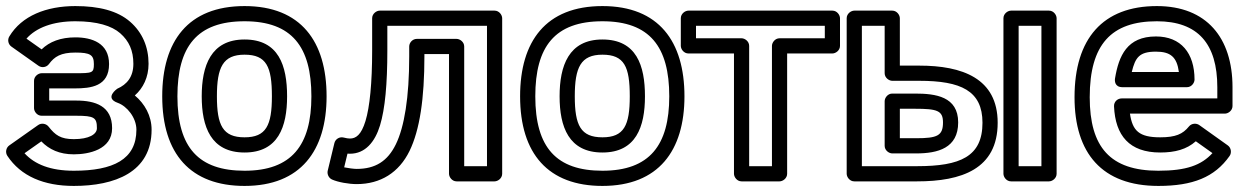

<svg xmlns="http://www.w3.org/2000/svg" viewBox="-22 -572 4095 632"><path d="M347 -150C347 -222.9 292.1 -241 229 -241H140V-281H224C276.8 -281 337 -287.6 337 -361C337 -430.4 280.4 -449 226 -449C177.5 -449 140.8 -434.7 115 -409.5L65.1 -444.8C96.9 -480.8 152 -502 226 -502C297.8 -502 345.7 -487 373.5 -462.7C402.8 -437.1 417 -405.2 417 -362C417 -319.1 396.1 -294.1 363.9 -279.9C363.9 -279.9 319.9 -249.6 365.7 -233.4C395.7 -222.8 427 -184.8 427 -145C427 -47 350.3 -10 221 -10C144.3 -10 92.2 -30.9 58.7 -67.6L114 -106.6C140 -80 173.6 -64 221 -64C269.4 -64 347 -79 347 -150ZM297 -150C297 -130 271.1 -114 221 -114C177.6 -114 159.9 -127.1 137.7 -155.4C130.2 -164.9 114.8 -168.3 103.6 -160.4L8.6 -93.4C-2 -86 -5.3 -70.5 2.1 -59.2C46.6 8.2 122.6 40 221 40C354.8 40 477 -4.4 477 -145C477 -191.2 454.1 -230.8 421.8 -257.8C449.1 -281.8 467 -317.5 467 -362C467 -417.5 446.6 -465.2 406.5 -500.3C364.9 -536.6 303.6 -552 226 -552C130.3 -552 49.5 -520 8.6 -451.9C1.9 -440.8 5 -426.1 15.6 -418.6L104.6 -355.6C115.5 -347.8 131.1 -350.3 139.1 -361.1C157.4 -385.8 178.3 -399 226 -399C275.2 -399 287 -391.2 287 -361C287 -331.5 282.3 -331 224 -331H115C104.3 -331 90 -321.1 90 -306V-216C90 -205.3 99.9 -191 115 -191H229C288.2 -191 297 -185 297 -150Z M783 -502C939.2 -502 1003 -417.6 1003 -255C1003 -94.2 938.4 -10 783 -10C632.6 -10 562 -85 562 -255C562 -418.1 625.8 -502 783 -502ZM783 -552C596.4 -552 512 -435.8 512 -255C512 -65 605.4 40 783 40C967.7 40 1053 -76.2 1053 -255C1053 -435.2 968.8 -552 783 -552ZM783 -70C893.6 -70 923 -154.6 923 -255C923 -356.3 895.1 -442 783 -442C671.7 -442 642 -354.9 642 -255C642 -154.6 672 -70 783 -70ZM783 -120C711.2 -120 692 -159.7 692 -255C692 -350.4 711.7 -392 783 -392C855.1 -392 873 -352.4 873 -255C873 -159.3 854.1 -120 783 -120Z M1325 -419 1325 -387C1325 -251.4 1309 -154.2 1281 -97C1253.8 -41.3 1213.3 -16 1152 -16C1142.6 -16 1123.2 -18.6 1110.9 -21.2L1121.8 -66.3C1126.3 -66 1127.1 -66 1130 -66C1180.2 -66 1212.4 -104.9 1228.9 -159.2C1245.6 -214.1 1253 -295.5 1253 -406V-487H1581V-25H1506V-419C1506 -434.1 1491.7 -444 1481 -444H1350C1335.8 -444 1325 -431.5 1325 -419ZM1375 -394H1456V0C1456 10.7 1465.9 25 1481 25H1606C1616.7 25 1631 15.1 1631 0V-512C1631 -522.7 1621.1 -537 1606 -537H1228C1217.3 -537 1203 -527.1 1203 -512V-406C1203 -297.9 1195 -219.6 1181.1 -173.8C1167 -127.4 1149.2 -116 1130 -116C1124.8 -116 1117.8 -116.9 1109.4 -119.2C1095.2 -122.9 1081.8 -113.9 1078.7 -100.9L1056.7 -9.9C1054.3 0.1 1059.2 13.6 1070.7 18.8C1090.8 27.9 1126.6 34 1152 34C1230.7 34 1291.2 -4 1326 -75C1359.9 -144.5 1375 -248 1375 -387Z M1961 -502C2117.2 -502 2181 -417.6 2181 -255C2181 -94.2 2116.4 -10 1961 -10C1810.6 -10 1740 -85 1740 -255C1740 -418.1 1803.8 -502 1961 -502ZM1961 -552C1774.4 -552 1690 -435.8 1690 -255C1690 -65 1783.4 40 1961 40C2145.7 40 2231 -76.2 2231 -255C2231 -435.2 2146.8 -552 1961 -552ZM1961 -70C2071.6 -70 2101 -154.6 2101 -255C2101 -356.3 2073.1 -442 1961 -442C1849.7 -442 1820 -354.9 1820 -255C1820 -154.6 1850 -70 1961 -70ZM1961 -120C1889.2 -120 1870 -159.7 1870 -255C1870 -350.4 1889.7 -392 1961 -392C2033.1 -392 2051 -352.4 2051 -255C2051 -159.3 2032.1 -120 1961 -120Z M2693 -446H2544C2528.9 -446 2519 -431.7 2519 -421V-25H2444V-421C2444 -436.1 2429.7 -446 2419 -446H2269V-487H2693ZM2718 -396C2728.7 -396 2743 -405.9 2743 -421V-512C2743 -522.7 2733.1 -537 2718 -537H2244C2233.3 -537 2219 -527.1 2219 -512V-421C2219 -410.3 2228.9 -396 2244 -396H2394V0C2394 10.7 2403.9 25 2419 25H2544C2554.7 25 2569 15.1 2569 0V-396Z M3331 -25V-487H3406V-25ZM3281 0C3281 10.7 3290.9 25 3306 25H3431C3441.7 25 3456 15.1 3456 0V-512C3456 -522.7 3446.1 -537 3431 -537H3306C3295.3 -537 3281 -527.1 3281 -512ZM3212 -168C3212 -56.3 3138.7 -25 2997 -25H2815V-487H2890V-331C2890 -315.9 2904.3 -306 2915 -306H3004C3140.7 -306 3212 -273.5 3212 -168ZM3262 -168C3262 -314.6 3144.9 -356 3004 -356H2940V-512C2940 -522.7 2930.1 -537 2915 -537H2790C2779.3 -537 2765 -527.1 2765 -512V0C2765 10.7 2774.9 25 2790 25H2997C3142.4 25 3262 -15.2 3262 -168ZM2994 -67C3065.2 -67 3132 -84.5 3132 -169C3132 -254.5 3057.3 -264 2990 -264H2915C2899.9 -264 2890 -249.7 2890 -239V-92C2890 -76.9 2904.3 -67 2915 -67ZM2994 -117H2940V-214H2990C3062.9 -214 3082 -207.9 3082 -169C3082 -125.6 3063.8 -117 2994 -117Z M3786 -502C3921.5 -502 3985 -427.4 3985 -285V-248H3670C3656.9 -248 3644.3 -237.5 3645 -221.9C3649.3 -125.5 3695.7 -70 3797 -70C3845.9 -70 3884.1 -80.3 3914.2 -107L3969 -68C3932.4 -28.2 3883.1 -10 3791 -10C3632.4 -10 3565 -87.6 3565 -252C3565 -425.7 3635.9 -502 3786 -502ZM3786 -552C3608.1 -552 3515 -444.9 3515 -252C3515 -67.5 3605.6 40 3791 40C3903.9 40 3976 11.6 4025.4 -58.6C4032.5 -68.6 4031.1 -85.1 4019.5 -93.4L3925.5 -160.4C3916 -167.1 3900.2 -166.4 3891.6 -155.7C3871.2 -130.5 3847.7 -120 3797 -120C3727.7 -120 3705.8 -141.2 3697.4 -198H4010C4020.7 -198 4035 -207.9 4035 -223V-285C4035 -447.4 3949.8 -552 3786 -552ZM3910 -310C3910 -397.1 3865.4 -452 3783 -452C3687.6 -452 3660.7 -388.1 3648.3 -314.1C3647.1 -306.7 3646.4 -285 3673 -285H3885C3900.1 -285 3910 -299.3 3910 -310ZM3858.5 -335H3703.4C3715.1 -382.8 3728 -402 3783 -402C3831.1 -402 3851.9 -384.2 3858.5 -335Z"/></svg>

Font: Fog Sans
Style: Outline
Weight: 700
Foundry: Intel Corporation
Version: Version 1.00